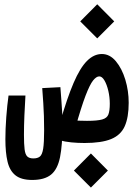

<svg xmlns="http://www.w3.org/2000/svg" viewBox="-20 -658 626 888"><path d="M371.1 3.4Q339.8 3.4 310.1 0.5Q280.3 -2.4 254.6 -9.5Q229 -16.6 208.5 -27.8L219.7 -119.6Q232.9 -114.7 255.1 -110.1Q277.3 -105.5 309.1 -102.3Q340.8 -99.1 382.3 -99.1Q430.2 -99.1 452.6 -105.5Q475.1 -111.8 481.4 -128.9Q487.8 -146 487.8 -177.7Q487.8 -208.5 481 -237.8Q474.1 -267.1 463.1 -285.9Q452.1 -304.7 439 -304.7Q425.8 -304.7 410.6 -285.9Q395.5 -267.1 375.7 -215.6Q356 -164.1 328.1 -65.4L258.3 -93.3Q290.5 -205.1 320.3 -274.4Q350.1 -343.8 382.1 -376Q414.1 -408.2 451.2 -408.2Q487.8 -408.2 515.9 -374.8Q543.9 -341.3 559.6 -289.6Q575.2 -237.8 575.2 -182.6Q575.2 -115.2 556.9 -74.2Q538.6 -33.2 494.1 -14.9Q449.7 3.4 371.1 3.4ZM128.9 174.3Q78.6 174.3 51.8 153.1Q24.9 131.8 14.9 89.8Q4.9 47.9 4.9 -14.2Q4.9 -60.5 9 -116.2Q13.2 -171.9 19.5 -216.3H97.7Q94.7 -170.4 92.8 -123Q90.8 -75.7 90.8 -34.7Q90.8 8.8 93.8 32.7Q96.7 56.6 106.2 65.7Q115.7 74.7 134.3 74.7Q153.8 74.7 164.6 65.9Q175.3 57.1 179.7 29.5Q184.1 2 184.1 -55.2Q184.1 -92.3 183.1 -121.6Q182.1 -150.9 180.2 -181.2Q178.2 -211.4 175.3 -250.5L259.3 -254.9Q261.7 -222.2 263.9 -193.6Q266.1 -165 267.6 -137.9Q269 -110.8 269 -81.5Q269 13.2 257.6 69.3Q246.1 125.5 215.8 149.9Q185.5 174.3 128.9 174.3ZM429.7 -480.5 351.1 -559.1 429.7 -638.2 508.3 -559.1ZM400.4 209.5 321.8 130.9 400.4 51.8 479 130.9Z"/></svg>

Font: Cascadia Mono
Style: Regular
Weight: 400
Monospace: yes
Designer: Aaron Bell
Foundry: Saja Typeworks
Version: Version 2404.023